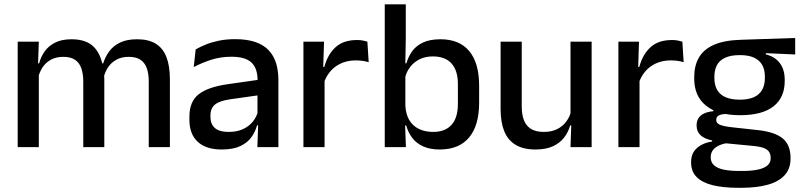

<svg xmlns="http://www.w3.org/2000/svg" viewBox="-20 -682 3710 890"><path d="M669.5 0V-304.5Q669.5 -339 660.8 -364.8Q652 -390.5 631.8 -404.5Q611.5 -418.5 577 -418.5Q544 -418.5 520 -405.5Q496 -392.5 481.2 -370.5Q466.5 -348.5 460 -320.5L447 -388.5H458.5Q467.5 -418 486 -443.5Q504.5 -469 536 -484.5Q567.5 -500 615.5 -500Q669.5 -500 703 -478.8Q736.5 -457.5 752 -416.2Q767.5 -375 767.5 -315.5V0ZM62 0V-489H160L156 -374.5L160 -368.5V0ZM366 0V-304.5Q366 -339 357.2 -364.8Q348.5 -390.5 328.2 -404.5Q308 -418.5 273.5 -418.5Q240.5 -418.5 216.5 -405.5Q192.5 -392.5 177.8 -370.5Q163 -348.5 156.5 -320.5L140.5 -388.5H161.5Q169.5 -419.5 187.8 -444.8Q206 -470 236.5 -485Q267 -500 311.5 -500Q379.5 -500 414.5 -465Q449.5 -430 458.5 -363Q461 -353.5 462.2 -341.5Q463.5 -329.5 463.5 -318V0Z M1173 0 1177 -116 1173.5 -131V-285L1174 -309.5Q1174 -366 1145.2 -392.5Q1116.5 -419 1053 -419Q1001.5 -419 957.5 -404.5Q913.5 -390 878 -371L887 -453Q907 -464.5 934 -475.5Q961 -486.5 995 -493.5Q1029 -500.5 1069.5 -500.5Q1125 -500.5 1163.5 -487.2Q1202 -474 1225.5 -449Q1249 -424 1259.8 -389Q1270.5 -354 1270.5 -311V0ZM1007.5 11Q935 11 896.5 -24.8Q858 -60.5 858 -126.5V-141.5Q858 -211.5 901.2 -245.2Q944.5 -279 1037.5 -292L1184.5 -313L1190 -242L1049 -222Q998.5 -215 977 -197.8Q955.5 -180.5 955.5 -147V-140Q955.5 -106.5 976.2 -88.5Q997 -70.5 1039.5 -70.5Q1078.5 -70.5 1106.5 -83.5Q1134.5 -96.5 1152 -118.2Q1169.5 -140 1176 -166.5L1189.5 -101H1171.5Q1163.5 -71 1145 -45.5Q1126.5 -20 1093.2 -4.5Q1060 11 1007.5 11Z M1480.5 -295.5 1459.5 -372H1483.5Q1499 -430 1535.5 -463.2Q1572 -496.5 1635 -496.5Q1650 -496.5 1661.8 -494.2Q1673.5 -492 1683 -489L1689 -393.5Q1677 -397.5 1662 -399.8Q1647 -402 1629.5 -402Q1576 -402 1537 -374.5Q1498 -347 1480.5 -295.5ZM1386.5 0V-489H1482L1477.5 -346.5L1484.5 -339.5V0Z M2018 11Q1974.5 11 1943 -2.8Q1911.5 -16.5 1891.8 -41.8Q1872 -67 1863 -100.5H1830.5L1859 -193Q1861 -152 1877.5 -124.8Q1894 -97.5 1922.5 -84Q1951 -70.5 1987.5 -70.5Q2043.5 -70.5 2073 -103.2Q2102.5 -136 2102.5 -201V-292.5Q2102.5 -355.5 2072.8 -388Q2043 -420.5 1986.5 -420.5Q1952 -420.5 1925.5 -407.5Q1899 -394.5 1881.8 -372.2Q1864.5 -350 1857.5 -321.5L1836 -388.5H1864Q1872.5 -419.5 1890.8 -444.8Q1909 -470 1941 -485Q1973 -500 2022 -500Q2109.5 -500 2155.2 -445Q2201 -390 2201 -284.5V-207Q2201 -100.5 2154.5 -44.8Q2108 11 2018 11ZM1763.5 0V-662H1861V-506L1858.5 -365.5L1859 -348.5V-145.5L1857.5 -114.5L1861.5 0Z M2398.5 -489V-187Q2398.5 -152 2408.2 -125.8Q2418 -99.5 2440.5 -85Q2463 -70.5 2501 -70.5Q2537 -70.5 2562.8 -83.5Q2588.5 -96.5 2605 -118.8Q2621.5 -141 2628 -168.5L2644 -100.5H2623Q2614.5 -70 2595 -44.5Q2575.5 -19 2543 -4Q2510.5 11 2462.5 11Q2405.5 11 2369.8 -10.8Q2334 -32.5 2317.2 -74.2Q2300.5 -116 2300.5 -176V-489ZM2722.5 -489V0H2624.5L2628.5 -114.5L2624.5 -120.5V-489Z M2940.5 -295.5 2919.5 -372H2943.5Q2959 -430 2995.5 -463.2Q3032 -496.5 3095 -496.5Q3110 -496.5 3121.8 -494.2Q3133.5 -492 3143 -489L3149 -393.5Q3137 -397.5 3122 -399.8Q3107 -402 3089.5 -402Q3036 -402 2997 -374.5Q2958 -347 2940.5 -295.5ZM2846.5 0V-489H2942L2937.5 -346.5L2944.5 -339.5V0Z M3411 -148Q3308 -148 3253 -192Q3198 -236 3198 -317.5V-325.5Q3198 -377 3219.5 -414.8Q3241 -452.5 3288.2 -473.8Q3335.5 -495 3412 -497.5L3666 -506V-429.5L3530 -435.5V-430Q3559 -422.5 3578.2 -406.8Q3597.5 -391 3607.5 -367.5Q3617.5 -344 3617.5 -312V-306.5Q3617.5 -229.5 3565.2 -188.8Q3513 -148 3411 -148ZM3407 110.5H3419.5Q3462 110.5 3491.5 104.5Q3521 98.5 3536.8 85.5Q3552.5 72.5 3552.5 51V49.5Q3552.5 24 3534.5 11.2Q3516.5 -1.5 3472 -5.5L3331 -19L3355.5 -20Q3331.5 -16 3313.2 -7.8Q3295 0.5 3284.8 13.8Q3274.5 27 3274.5 46.5V47.5Q3274.5 70.5 3290.2 84.5Q3306 98.5 3335.8 104.5Q3365.5 110.5 3407 110.5ZM3401 188.5Q3333.5 188.5 3284.8 176.8Q3236 165 3209.8 139.2Q3183.5 113.5 3183.5 71V69Q3183.5 40.5 3196.2 21Q3209 1.5 3231.2 -10.2Q3253.5 -22 3281 -26V-31Q3244.5 -38.5 3226.8 -55.8Q3209 -73 3209 -100.5V-101Q3209 -120 3217.5 -133.8Q3226 -147.5 3243.2 -155.8Q3260.5 -164 3286.5 -166.5V-177.5L3389.5 -152.5L3352 -154Q3322.5 -153.5 3311.2 -146.5Q3300 -139.5 3300 -126.5V-126Q3300 -111 3316.8 -103.8Q3333.5 -96.5 3373.5 -92L3492.5 -79Q3571.5 -70.5 3608 -40.5Q3644.5 -10.5 3644.5 50.5V53Q3644.5 100 3617.2 130Q3590 160 3539.2 174.2Q3488.5 188.5 3417.5 188.5ZM3409.5 -220Q3448 -220 3473.8 -231.2Q3499.5 -242.5 3512.5 -265Q3525.5 -287.5 3525.5 -320V-327.5Q3525.5 -359.5 3512.8 -381.5Q3500 -403.5 3474.8 -415Q3449.5 -426.5 3411 -426.5H3408.5Q3367 -426.5 3341 -414.2Q3315 -402 3303.2 -379.8Q3291.5 -357.5 3291.5 -327V-320Q3291.5 -287.5 3304.5 -265Q3317.5 -242.5 3343.8 -231.2Q3370 -220 3409.5 -220Z"/></svg>

Font: Anek Tamil Medium Medium
Style: Regular
Weight: 500
Version: Version 1.003